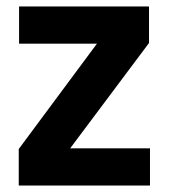

<svg xmlns="http://www.w3.org/2000/svg" viewBox="-20 -574 523 594"><path d="M441 -441C441 -441 441 -554 441 -554C441 -554 39 -554 39 -554C39 -554 39 -439 39 -439C39 -439 280 -439 280 -439C280 -439 38 -113 38 -113C38 -113 38 0 38 0C38 0 444 0 444 0C444 0 444 -115 444 -115C444 -115 197 -115 197 -115C197 -115 441 -441 441 -441Z"/></svg>

Font: Girnar Poppins
Style: SemiBold
Weight: 500
Designer: Ninad Kale (Devanagari), Jonny Pinhorn (Latin)
Foundry: Indian Type Foundry
Version: ""